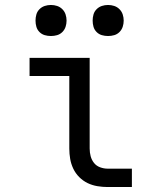

<svg xmlns="http://www.w3.org/2000/svg" viewBox="-20 -753 640 773"><path d="M413 0Q393 0 372 -3.5Q351 -7 332.5 -16Q314 -25 299 -40Q284 -55 275 -74Q266 -93 262.5 -113.5Q259 -134 259 -155V-447H99V-520H341V-155Q341 -139 345 -124Q349 -109 358.5 -97Q368 -85 383 -79.5Q398 -74 413 -74H511V0ZM415 -608Q402 -608 390 -611.5Q378 -615 369 -624Q360 -633 356.5 -645Q353 -657 353 -670Q353 -683 356.5 -695Q360 -707 369 -716Q378 -725 390 -729Q402 -733 415 -733Q428 -733 440 -729Q452 -725 461 -716Q470 -707 474 -695Q478 -683 478 -670Q478 -657 474 -645Q470 -633 461 -624Q452 -615 440 -611.5Q428 -608 415 -608ZM185 -608Q172 -608 160 -611.5Q148 -615 139 -624Q130 -633 126.5 -645Q123 -657 123 -670Q123 -683 126.5 -695Q130 -707 139 -716Q148 -725 160 -729Q172 -733 185 -733Q198 -733 210 -729Q222 -725 231 -716Q240 -707 244 -695Q248 -683 248 -670Q248 -657 244 -645Q240 -633 231 -624Q222 -615 210 -611.5Q198 -608 185 -608Z"/></svg>

Font: Iosevka Plex Etoile
Style: Regular
Weight: 400
Designer: Belleve Invis
Foundry: Belleve Invis
Version: Version 25.1.1; ttfautohint (v1.8.4)